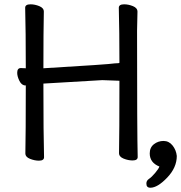

<svg xmlns="http://www.w3.org/2000/svg" viewBox="-20 -731 843 894"><path d="M161.1 17.1Q141.1 17.1 119.6 8.5Q98.1 0 98.1 -17.1Q100.1 -106 100.1 -332L102.1 -333H99.1Q81.1 -333 70.6 -354Q60.1 -375 60.1 -392.1Q60.1 -414.1 77.1 -414.1L100.1 -413.1Q100.1 -588.9 97.2 -694.8Q97.2 -710.9 122.1 -710.9Q142.1 -710.9 163.1 -702.4Q184.1 -693.8 184.1 -676.8Q182.1 -587.9 182.1 -413.1Q486.3 -431.2 515.1 -436Q536.1 -436 536.1 -439Q536.1 -586.9 533.2 -694.8Q533.2 -710.9 558.1 -710.9Q578.1 -710.9 599.1 -702.4Q620.1 -693.8 620.1 -676.8L618.2 -587.9Q618.2 -106 621.1 0Q621.1 16.1 597.2 16.1Q577.1 16.1 555.7 7.6Q534.2 -1 534.2 -18.1Q536.1 -106.9 536.1 -355L456.1 -357.9L182.1 -341.8Q182.1 -105 185.1 1Q185.1 17.1 161.1 17.1ZM680.2 143.1Q661.1 143.1 661.6 123Q661.6 109.9 674.1 101.6Q686.5 93.3 702.9 73.7Q719.2 54.2 722.2 44.4Q677.2 26.4 677.2 -16.6Q677.2 -44.4 696.8 -59.6Q716.3 -74.7 741.5 -74.7Q766.6 -74.7 783.4 -53.7Q800.3 -32.7 803.2 -4.9Q803.2 49.3 758.3 96.2Q713.4 143.1 680.2 143.1Z"/></svg>

Font: LXGW WenKai Screen R
Style: Regular
Weight: 400
Designer: Fontworks Inc.
Version: Version 1.235;May 31, 2022